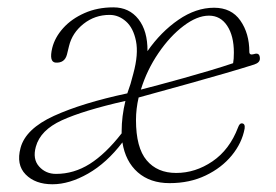

<svg xmlns="http://www.w3.org/2000/svg" viewBox="-20 -478 733 509"><path d="M34.5 -86Q48 -136.5 123 -170.8Q198 -205 317.5 -230.5Q321.5 -243 326 -255.5L333.5 -283Q347.5 -334.5 340.5 -369.2Q333.5 -404 314 -421.2Q294.5 -438.5 270.5 -438.5Q231.5 -438.5 201.5 -414.8Q171.5 -391 163 -356L157.5 -333.5Q151.5 -310.5 127.5 -312Q109.5 -313.5 118.5 -351Q125.5 -379 147.5 -403.5Q169.5 -428 203.8 -443.2Q238 -458.5 280.5 -458.5Q322.5 -458.5 347 -427.2Q371.5 -396 371 -342.5Q406.5 -393.5 453 -425.5Q499.5 -457.5 547.5 -457.5Q593.5 -457.5 617.2 -423.5Q641 -389.5 641 -340.5Q641 -331 653 -334.5Q669 -340 669 -322.5Q669 -312 654 -307Q621 -296.5 575.2 -283.2Q529.5 -270 483 -257Q436.5 -244 399.8 -234Q363 -224 347.5 -219.5Q340.5 -189 340.5 -160Q340.5 -86.5 368.8 -53Q397 -19.5 447 -19.5Q498 -19.5 543.2 -50.2Q588.5 -81 611 -140Q615 -151 620.5 -151Q630.5 -151 628.5 -137Q621.5 -99 594.5 -66Q567.5 -33 525.2 -12.8Q483 7.5 429.5 7.5Q378 7.5 345.2 -21.2Q312.5 -50 304.5 -100.5Q263 -46 213.5 -17.8Q164 10.5 119 10.5Q73.5 10.5 48 -15.5Q22.5 -41.5 34.5 -86ZM534 -436.5Q502.5 -436.5 466.5 -409.2Q430.5 -382 400 -337.2Q369.5 -292.5 353.5 -240.5Q371 -245 401.2 -253Q431.5 -261 467 -271Q502.5 -281 537 -291.2Q571.5 -301.5 598 -310.5Q600 -321 600 -338.5Q600 -383 582.2 -409.8Q564.5 -436.5 534 -436.5ZM302.5 -130Q302.5 -169.5 312.5 -210.5Q200.5 -185 143.8 -159Q87 -133 75 -89Q66 -56.5 83.5 -36.8Q101 -17 128.5 -17Q176 -17 218 -43.5Q260 -70 302.5 -124.5Q302.5 -127 302.5 -130Z"/></svg>

Font: Fraunces 9pt Soft Thin
Style: Italic
Weight: 100
Italic angle: -16°
Version: Version 1.000;[b76b70a41]